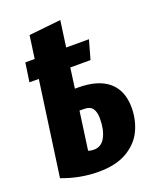

<svg xmlns="http://www.w3.org/2000/svg" viewBox="-130 -752 700 848"><g transform="rotate(-20 220.0 -328.0)"><path d="M420 -201Q420 -144 397 -95Q374 -46 322 -15Q270 16 187 16Q100 16 16 -16L78 -460H34L47 -549H91L106 -656L256 -672L239 -549H346L321 -460H226L213 -365H227Q322 -365 371 -323Q420 -281 420 -201ZM272 -203Q272 -235 260 -251Q248 -267 221 -267H199L174 -87Q187 -83 201 -83Q236 -83 254 -117Q272 -151 272 -203Z"/></g></svg>

Font: Fira Sans Extra Condensed
Style: Bold Italic
Weight: 700
Width: 3
Italic angle: -8°
Designer: Carrois Corporate & Edenspiekermann AG
Foundry: Carrois Corporate GbR & Edenspiekermann AG
Version: Version 4.203